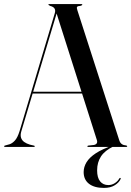

<svg xmlns="http://www.w3.org/2000/svg" viewBox="-22 -720 644 941"><path d="M532 -7.5 535 -3Q492 17.5 473 46.5Q454 75.5 454 115Q454 151 468.8 169Q483.5 187 509 187Q526 187 540.8 177.5Q555.5 168 562.5 155Q564 153 565.5 152.2Q567 151.5 568 152Q569.5 152.5 569.8 154.2Q570 156 568.5 158.5Q561 175 540.2 188Q519.5 201 487.5 201Q440.5 201 414.2 180.8Q388 160.5 388 123.5Q388 98.5 402 75.2Q416 52 447.5 31.2Q479 10.5 532 -7.5ZM135.5 -270.5H397.5L399 -261.5H133ZM148.5 -3Q148.5 -2 147.5 -1Q146.5 0 145 0H1.5Q0 0 -1 -1Q-2 -2 -2 -3Q-2 -4.5 -0.8 -5.2Q0.5 -6 1.5 -6.5L25 -13Q38.5 -17.5 51.2 -31.5Q64 -45.5 74 -77.5L246 -653.5Q251 -668.5 245.5 -677.8Q240 -687 224 -691Q219.5 -694 217.2 -695Q215 -696 215 -697Q215 -698.5 216 -699.2Q217 -700 219.5 -700H377.5Q379.5 -700 380.5 -699.2Q381.5 -698.5 381.5 -697Q381.5 -696 379.8 -694.5Q378 -693 373 -691.5Q358.5 -690.5 355.8 -686.2Q353 -682 357 -670.5L562.5 -32.5Q566.5 -20 574.8 -14Q583 -8 596.5 -7Q599 -6.5 600.2 -5.5Q601.5 -4.5 601.5 -3Q601.5 -2 600.5 -1Q599.5 0 597.5 0H410Q408 0 407 -1Q406 -2 406 -3Q406 -4.5 407.5 -5.2Q409 -6 411 -6.5L438.5 -9.5Q449.5 -12 452.8 -18.8Q456 -25.5 452 -36L253 -661.5L263 -679L82.5 -76.5Q77 -58.5 81 -45.5Q85 -32.5 96.5 -24.2Q108 -16 125 -11L144 -6.5Q146.5 -6 147.5 -5.2Q148.5 -4.5 148.5 -3Z"/></svg>

Font: Fraunces 120pt
Style: Regular
Weight: 400
Version: Version 1.000;[b76b70a41]